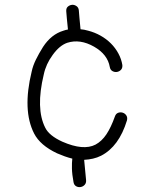

<svg xmlns="http://www.w3.org/2000/svg" viewBox="-20 -645 640 794"><path d="M505 -147Q472 -39 398 -1Q382 7 364.5 11Q347 15 328 16L336 100Q337 112 330 119.5Q323 127 313 128.5Q303 130 294.5 125Q286 120 284 108Q278 76 277.5 52Q277 28 279 11Q263 7 247.5 1.5Q232 -4 216 -11Q146 -44 121 -93Q72 -189 111 -349Q116 -373 128.5 -398.5Q141 -424 158 -451Q192 -503 242 -518Q247 -520 251.5 -521Q256 -522 261 -523Q258 -549 256.5 -568Q255 -587 254 -598Q253 -611 260.5 -617.5Q268 -624 277.5 -625Q287 -626 296 -620Q305 -614 306 -602Q307 -591 308.5 -571.5Q310 -552 313 -524Q328 -523 345 -518Q372 -511 396 -497.5Q420 -484 438.5 -465.5Q457 -447 469.5 -424Q482 -401 486 -376Q487 -363 480 -356Q473 -349 463.5 -347.5Q454 -346 445 -351Q436 -356 434 -368Q425 -420 369 -452Q311 -485 258 -468Q226 -457 198 -418Q170 -380 161 -337Q127 -196 167 -117Q183 -84 238 -59Q325 -21 375 -47Q401 -61 420 -89.5Q439 -118 455 -163Q459 -175 468.5 -178.5Q478 -182 487.5 -179Q497 -176 502.5 -167.5Q508 -159 505 -147Z"/></svg>

Font: Wynona
Style: Regular
Weight: 400
Italic angle: -12°
Designer: Kanati
Foundry: Kanati and Michael Everson
Version: Version 2.000